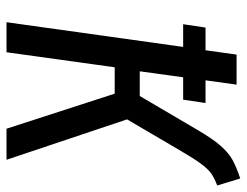

<svg xmlns="http://www.w3.org/2000/svg" viewBox="-102 -638 740 575"><g transform="rotate(90 267.5 -350.0)"><path d="M432 -523 337 -361 458 0H365L260 -324H181L136 0H46L120 -529H52L62 -596H130L143 -689H233L220 -596H288L278 -529H211L193 -399H267L368 -571Q395 -617 415.5 -640.5Q436 -664 457 -676Q478 -688 514 -700L535 -631Q514 -623 500.5 -614Q487 -605 471.5 -584.5Q456 -564 432 -523Z"/></g></svg>

Font: Fira Sans Compressed
Style: Italic
Weight: 400
Width: 1
Italic angle: -8°
Designer: bBox Type GmbH & Carrois Corporate GbR & Edenspiekermann AG
Foundry: bBox Type GmbH & Carrois Corporate GbR & Edenspiekermann AG
Version: Version 4.301